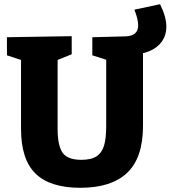

<svg xmlns="http://www.w3.org/2000/svg" viewBox="-20 -879 811 913"><path d="M660 -626V-280Q660 -129 585 -57.5Q510 14 362 14Q218 14 149 -53.5Q80 -121 80 -266V-594L13 -616V-702L321 -707V-621L254 -594V-266Q254 -187 277.5 -153Q301 -119 367 -119Q414 -119 439.5 -136Q465 -153 475 -187.5Q485 -222 485 -280V-595L419 -616V-702L574 -706Q637 -707 637 -758Q637 -788 619 -833L741 -859Q771 -799 771 -752Q771 -705 742 -672Q713 -639 660 -626Z"/></svg>

Font: Bitter Pro ExtraBold
Style: Regular
Weight: 800
Designer: Sol Matas, and Bitter project Authors
Foundry: Sol Matas
Version: Version 1.010